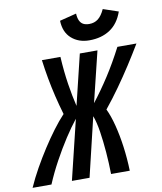

<svg xmlns="http://www.w3.org/2000/svg" viewBox="-150 -994 906 1072"><g transform="rotate(-10 302.5 -458.0)"><path d="M-53 0Q-30 -52 -0.5 -104.5Q29 -157 61 -206.5Q93 -256 125.5 -299.5Q158 -343 189 -376Q173 -430 160.5 -482.5Q148 -535 138.5 -587Q129 -639 122 -693H227Q232 -608 243 -537Q254 -466 268 -408L337 -693H437L367 -406Q416 -469 461 -538.5Q506 -608 550 -693H658Q624 -636 587.5 -579.5Q551 -523 511.5 -467.5Q472 -412 429 -359Q448 -320 463 -261.5Q478 -203 487 -136Q496 -69 498 0H392Q391 -62 386 -124.5Q381 -187 372.5 -242.5Q364 -298 350 -335L270 0H170L252 -338Q220 -298 184 -242.5Q148 -187 114 -124.5Q80 -62 54 0ZM403 -756Q342 -756 302 -791.5Q262 -827 260 -892L355 -916Q356 -892 363.5 -876Q371 -860 384.5 -853Q398 -846 418 -846Q447 -846 468 -862Q489 -878 506 -915L592 -886Q569 -820 520.5 -788Q472 -756 403 -756Z"/></g></svg>

Font: Ubuntu Sans Mono SemiBold
Style: Italic
Weight: 600
Italic angle: -13.5°
Monospace: yes
Designer: Dalton Maag Ltd
Foundry: Dalton Maag Ltd
Version: Version 1.006